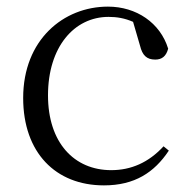

<svg xmlns="http://www.w3.org/2000/svg" viewBox="-20 -546 572 580"><path d="M294 14C387 14 446 -25 490 -91L474 -104C429 -55 376 -32 316 -32C204 -32 125 -115 125 -258C125 -404 204 -495 308 -495C333 -495 357 -491 382 -480L403 -408C410 -379 423 -366 449 -366C469 -366 482 -376 488 -399C464 -477 392 -526 306 -526C172 -526 50 -426 50 -250C50 -85 148 14 294 14Z"/></svg>

Font: Noto Serif KR Light
Style: Regular
Weight: 300
Designer: Ryoko NISHIZUKA 西塚涼子 (kana & ideographs); Frank Grießhammer (Latin, Greek & Cyrillic); Wenlong ZHANG 张文龙 (bopomofo); San
Foundry: Adobe
Version: Version 2.001;hotconv 1.1.0;makeotfexe 2.6.0